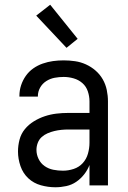

<svg xmlns="http://www.w3.org/2000/svg" viewBox="-20 -783 540 811"><path d="M214 8Q183 8 152.5 -0.5Q122 -9 99.5 -30Q77 -51 66.5 -81.5Q56 -112 56 -143Q56 -168 62.5 -193Q69 -218 85 -237.5Q101 -257 123 -270.5Q145 -284 169 -292Q193 -300 218 -303Q243 -306 269 -306H358V-355Q358 -376 351 -397Q344 -418 328 -432Q312 -446 291 -452Q270 -458 249 -458Q230 -458 211 -454.5Q192 -451 175.5 -440.5Q159 -430 149.5 -413Q140 -396 140 -377V-375H62V-378Q62 -401 69 -422.5Q76 -444 89 -462.5Q102 -481 120.5 -494Q139 -507 160.5 -514.5Q182 -522 204 -525Q226 -528 249 -528Q273 -528 297 -524.5Q321 -521 343 -511Q365 -501 383.5 -485Q402 -469 414 -448Q426 -427 431 -403Q436 -379 436 -355V0H358V-86Q350 -65 335.5 -46.5Q321 -28 302 -15Q283 -2 260 3Q237 8 214 8ZM246 -62Q269 -62 291.5 -69.5Q314 -77 329.5 -94Q345 -111 351.5 -134Q358 -157 358 -180V-236H269Q254 -236 239 -234.5Q224 -233 209.5 -229.5Q195 -226 181 -220Q167 -214 156 -204Q145 -194 139.5 -179.5Q134 -165 134 -150Q134 -130 143 -111.5Q152 -93 168.5 -81.5Q185 -70 205 -66Q225 -62 246 -62ZM261 -581 133 -717 192 -763 308 -619Z"/></svg>

Font: Iosevka Term Curly
Style: Regular
Weight: 400
Designer: Belleve Invis
Foundry: Belleve Invis
Version: Version 32.3.0